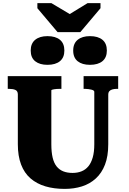

<svg xmlns="http://www.w3.org/2000/svg" viewBox="-20 -1201 835 1238"><path d="M351 -994H498L628 -1148V-1181H545L385 -1083L474 -1084L311 -1181H221V-1148ZM311 -271Q311 -220 319.5 -184.5Q328 -149 345.5 -127.5Q363 -106 388.5 -96Q414 -86 448 -86Q480 -86 506 -96.5Q532 -107 550 -129Q568 -151 578 -186Q588 -221 588 -271V-609Q588 -614 583 -617.5Q578 -621 569 -623Q560 -625 550 -626.5Q540 -628 530 -628H519V-710H742V-628H732Q717 -628 704.5 -624.5Q692 -621 685 -613Q678 -605 678 -590V-271Q678 -194 657 -139.5Q636 -85 597.5 -50Q559 -15 508 1Q457 17 397 17Q328 17 272.5 0.5Q217 -16 177 -50.5Q137 -85 116 -140Q95 -195 95 -271V-592Q95 -614 79.5 -621Q64 -628 40 -628H30V-710H376V-628H365Q356 -628 346.5 -627.5Q337 -627 329 -625.5Q321 -624 316 -622.5Q311 -621 311 -618ZM395 -875Q395 -830 366.5 -806.5Q338 -783 286 -783Q236 -783 207 -806Q178 -829 178 -875Q178 -921 207 -944.5Q236 -968 286 -968Q338 -968 366.5 -944.5Q395 -921 395 -875ZM669 -875Q669 -830 640.5 -806.5Q612 -783 560 -783Q510 -783 481 -806Q452 -829 452 -875Q452 -921 481 -944.5Q510 -968 560 -968Q612 -968 640.5 -944.5Q669 -921 669 -875Z"/></svg>

Font: Roboto Serif 20pt ExtraBold
Style: Regular
Weight: 800
Version: Version 1.008